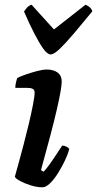

<svg xmlns="http://www.w3.org/2000/svg" viewBox="-20 -795 412 815"><path d="M160 0Q136 0 109.5 -8.5Q83 -17 64 -27.5Q45 -38 43 -45Q47 -59 57 -95Q67 -131 79 -176.5Q91 -222 102 -268Q113 -314 120 -350.5Q127 -387 127 -402Q127 -414 118.5 -418Q110 -422 97 -422H45Q45 -434 48 -446Q51 -458 53 -464Q67 -471 91.5 -479.5Q116 -488 140 -494Q164 -500 177 -500Q207 -500 224.5 -487Q242 -474 242 -449Q242 -421 222 -333.5Q202 -246 154 -73L165 -66Q175 -76 189.5 -96Q204 -116 218.5 -138.5Q233 -161 244 -177Q253 -177 262 -172.5Q271 -168 274 -163Q269 -142 256 -114.5Q243 -87 226.5 -60.5Q210 -34 192.5 -17Q175 0 160 0ZM195 -564Q181 -564 163.5 -588.5Q146 -613 125 -654Q104 -695 82 -746Q88 -755 95 -763Q102 -771 114 -775L209 -670L343 -775Q367 -765 372 -747Q330 -696 295 -654.5Q260 -613 234.5 -588.5Q209 -564 195 -564Z"/></svg>

Font: Texturina
Style: Bold Italic
Weight: 700
Italic angle: -11°
Designer: Guillermo Torres Carreño
Foundry: Omnibus-Type
Version: Version 1.002; ttfautohint (v1.8.3)